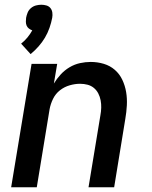

<svg xmlns="http://www.w3.org/2000/svg" viewBox="-20 -789 640 809"><path d="M27 0 113 -520H221L207 -437Q219 -457 235.5 -475Q252 -493 273 -505.5Q294 -518 317 -523Q340 -528 362 -528Q391 -528 417.5 -520Q444 -512 464 -494.5Q484 -477 495.5 -452.5Q507 -428 511.5 -401Q516 -374 514.5 -345.5Q513 -317 508 -288L461 0H353L403 -303Q406 -319 406.5 -335Q407 -351 404 -366.5Q401 -382 394 -395.5Q387 -409 375.5 -418.5Q364 -428 349 -432Q334 -436 317 -436Q296 -436 273.5 -429.5Q251 -423 232.5 -408.5Q214 -394 203.5 -372.5Q193 -351 189 -329L135 0ZM109 -561 69 -605Q84 -617 95.5 -631Q107 -645 116 -661Q108 -664 101.5 -669Q95 -674 92 -681.5Q89 -689 89 -697.5Q89 -706 90 -714Q92 -725 96.5 -736Q101 -747 110.5 -755Q120 -763 131.5 -766Q143 -769 154 -769Q165 -769 175.5 -766Q186 -763 192.5 -755Q199 -747 200.5 -736Q202 -725 200 -714Q196 -693 188.5 -671.5Q181 -650 169.5 -630.5Q158 -611 142.5 -593.5Q127 -576 109 -561Z"/></svg>

Font: Iosevka SmBd Ex Obl
Style: Regular
Weight: 600
Width: 7
Italic angle: -9°
Monospace: yes
Designer: Belleve Invis
Foundry: Belleve Invis
Version: Version 32.5.0; ttfautohint (v1.8.4)